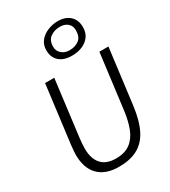

<svg xmlns="http://www.w3.org/2000/svg" viewBox="-253 -1194 1170 1323"><g transform="rotate(-30 332.0 -532.5)"><path d="M294 8Q187 8 131 -49.2Q75 -106.5 75 -212Q75 -236 81 -290L139 -747H212L156 -302Q150 -255.5 150 -217Q150 -138.5 188.5 -95.2Q227 -52 304 -52Q374 -52 417 -84Q460 -116 483 -174.5Q506 -233 516 -313L571 -747H643L587 -306Q572 -192 536 -123Q499.5 -54 440 -23Q380.5 8 294 8ZM396 -817Q331 -817 295 -849Q259 -881 259 -938Q259 -981 284 -1012Q309 -1042 347.8 -1057.5Q386.5 -1073 426 -1073Q487 -1073 522.5 -1040.5Q558 -1008 558 -951Q558 -906.5 536 -877Q513.5 -847 477 -832Q440.5 -817 396 -817ZM399 -858Q445 -858 475 -881Q505 -904 505 -957Q505 -991 482 -1011.5Q459 -1032 420 -1032Q376 -1032 344 -1009Q312 -986 312 -935Q312 -901.5 336.8 -879.8Q361.5 -858 399 -858Z"/></g></svg>

Font: Merriweather Sans Light
Style: Italic
Weight: 300
Italic angle: -7.5°
Designer: Eben Sorkin
Foundry: Eben Sorkin
Version: Version 2.001; ttfautohint (v1.8.3)